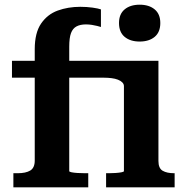

<svg xmlns="http://www.w3.org/2000/svg" viewBox="-20 -798 789 818"><path d="M31 -539H474V-467H31ZM575 -621Q535 -621 511 -641Q487 -661 487 -700Q487 -738 511 -758Q535 -778 575 -778Q615 -778 639 -758Q663 -738 663 -700Q663 -661 639 -641Q615 -621 575 -621ZM432 0V-60H444Q457 -60 472 -61Q487 -62 497.5 -64Q508 -66 508 -69V-431Q508 -440 501 -447Q494 -454 482.5 -458.5Q471 -463 455.5 -465Q440 -467 423 -467H413L422 -539H655V-112Q655 -81 673 -70.5Q691 -60 722 -60H724V0ZM356 0H37V-60H55Q90 -60 109 -71.5Q128 -83 128 -114V-588Q128 -658 155 -697.5Q182 -737 226 -753Q270 -769 322 -769Q350 -769 374.5 -765.5Q399 -762 410 -758V-683Q404 -685 394 -687.5Q384 -690 371.5 -692Q359 -694 346 -694Q322 -694 306 -685.5Q290 -677 282.5 -657Q275 -637 275 -599V-69Q275 -66 285 -64Q295 -62 310.5 -61Q326 -60 343 -60H356Z"/></svg>

Font: Roboto Serif SemiBold
Style: Regular
Weight: 600
Designer: Greg Gazdowicz
Foundry: Commercial Type
Version: Version 1.008